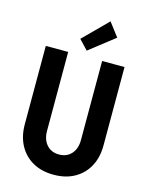

<svg xmlns="http://www.w3.org/2000/svg" viewBox="-139 -1047 887 1141"><g transform="rotate(15 304.0 -476.0)"><path d="M303.8 7.8Q230.3 7.8 176 -22.7Q121.7 -53.2 91.8 -108.3Q61.8 -163.4 61.8 -237.4V-719.7H199.6V-234.1Q199.6 -180.7 228.1 -148.7Q256.6 -116.7 303.8 -116.7Q351.6 -116.7 380 -148.4Q408.4 -180.2 408.4 -234.1V-719.7H546.2V-237.4Q546.2 -163.2 516.4 -108.2Q486.5 -53.1 432.1 -22.7Q377.7 7.8 303.8 7.8ZM303.8 -755.6 249 -813.6 395.8 -960.3 459.2 -876.9Z"/></g></svg>

Font: Reddit Sans Condensed
Style: Regular
Weight: 400
Designer: Stephen Hutchings
Foundry: Reddit
Version: Version 1.014